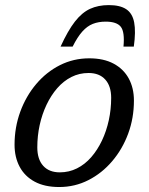

<svg xmlns="http://www.w3.org/2000/svg" viewBox="-20 -742 598 772"><path d="M339 -507.5Q397 -507.5 437 -486Q477 -464.5 497.8 -426.2Q518.5 -388 518.5 -337.5Q518.5 -267.5 495.5 -205Q472.5 -142.5 431.2 -94Q390 -45.5 335.5 -17.8Q281 10 218 10Q159.5 10 119.5 -11.5Q79.5 -33 59 -71.5Q38.5 -110 38.5 -160Q38.5 -230 61.5 -292.8Q84.5 -355.5 125.5 -404Q166.5 -452.5 221 -480Q275.5 -507.5 339 -507.5ZM220.5 -49Q257.5 -49 289.5 -65Q321.5 -81 346.8 -110Q372 -139 390 -177Q408 -215 417.5 -258.8Q427 -302.5 427 -348.5Q427 -396 403.2 -422.2Q379.5 -448.5 336 -448.5Q299 -448.5 267.2 -432.5Q235.5 -416.5 210.2 -387.5Q185 -358.5 167 -320.5Q149 -282.5 139.5 -239Q130 -195.5 130 -149.5Q130 -101.5 153.8 -75.2Q177.5 -49 220.5 -49ZM405 -655Q376 -655 353.2 -646Q330.5 -637 311 -615.2Q291.5 -593.5 272 -554.5H223.5Q253 -619 281.2 -655.2Q309.5 -691.5 342.2 -706.5Q375 -721.5 417.5 -721.5Q462.5 -721.5 487.5 -705Q512.5 -688.5 519.5 -651.8Q526.5 -615 518 -554.5H476.5Q482 -613.5 465.8 -634.2Q449.5 -655 405 -655Z"/></svg>

Font: Newsreader 8pt
Style: Italic
Weight: 400
Italic angle: -17°
Version: Version 1.003